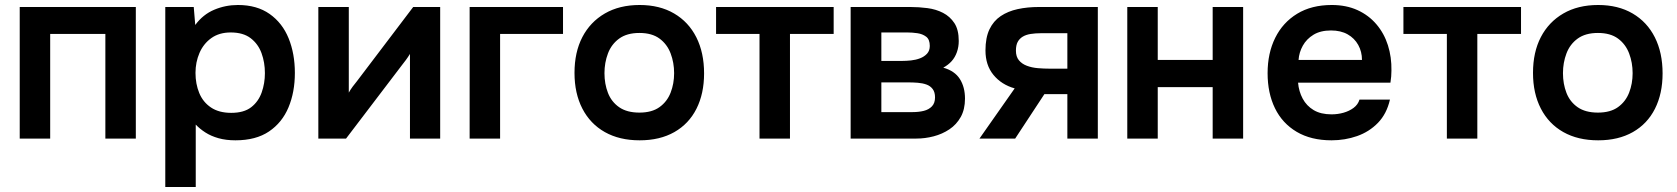

<svg xmlns="http://www.w3.org/2000/svg" viewBox="-20 -555 6718 769"><path d="M59 0V-527H524V0H402V-419H181V0Z M642 194V-527H756L762 -455Q793 -497 838 -516Q883 -535 933 -535Q1009 -535 1060 -499Q1111 -463 1136 -401.5Q1161 -340 1161 -263Q1161 -186 1135.5 -125Q1110 -64 1057.5 -28.5Q1005 7 923 7Q885 7 855 -1.5Q825 -10 802.5 -24.5Q780 -39 764 -56V194ZM906 -103Q957 -103 986 -125.5Q1015 -148 1028 -184.5Q1041 -221 1041 -262Q1041 -305 1027.5 -342Q1014 -379 984 -402Q954 -425 904 -425Q858 -425 826.5 -402.5Q795 -380 779 -343Q763 -306 763 -263Q763 -219 778 -182.5Q793 -146 825 -124.5Q857 -103 906 -103Z M1255 0V-527H1377V-184Q1383 -195 1392.5 -208Q1402 -221 1409 -229L1635 -527H1743V0H1622V-339Q1614 -326 1605.5 -314.5Q1597 -303 1589 -293L1366 0Z M1861 0V-527H2235V-419H1983V0Z M2542 7Q2461 7 2402.5 -26Q2344 -59 2312.5 -120Q2281 -181 2281 -263Q2281 -346 2312.5 -406.5Q2344 -467 2402.5 -501Q2461 -535 2542 -535Q2622 -535 2680 -501Q2738 -467 2769 -405.5Q2800 -344 2800 -261Q2800 -180 2769.5 -119.5Q2739 -59 2681 -26Q2623 7 2542 7ZM2541 -104Q2591 -104 2621.5 -126Q2652 -148 2666 -184Q2680 -220 2680 -262Q2680 -304 2666 -341Q2652 -378 2621.5 -400.5Q2591 -423 2541 -423Q2491 -423 2460 -400.5Q2429 -378 2415 -341Q2401 -304 2401 -262Q2401 -219 2415 -183Q2429 -147 2460 -125.5Q2491 -104 2541 -104Z M3022 0V-419H2848V-527H3319V-419H3144V0Z M3387 0V-527H3626Q3660 -527 3694.5 -522.5Q3729 -518 3757 -503.5Q3785 -489 3802.5 -462.5Q3820 -436 3820 -391Q3820 -367 3812.5 -346Q3805 -325 3791.5 -310Q3778 -295 3758 -284Q3804 -271 3824.5 -238.5Q3845 -206 3845 -160Q3845 -117 3828 -86.5Q3811 -56 3782.5 -37Q3754 -18 3719.5 -9Q3685 0 3650 0ZM3510 -106H3635Q3660 -106 3680 -111Q3700 -116 3712.5 -129Q3725 -142 3725 -165Q3725 -186 3715.5 -198.5Q3706 -211 3690.5 -216.5Q3675 -222 3656 -223.5Q3637 -225 3619 -225H3510ZM3510 -311H3593Q3610 -311 3629 -313Q3648 -315 3665 -321.5Q3682 -328 3693 -340Q3704 -352 3704 -371Q3704 -397 3689.5 -408Q3675 -419 3654.5 -422Q3634 -425 3614 -425H3510Z M3903 0 4044 -201Q3991 -216 3959 -255Q3927 -294 3927 -353Q3927 -404 3943 -437.5Q3959 -471 3988 -490.5Q4017 -510 4056 -518.5Q4095 -527 4141 -527H4377V0H4255V-178H4163L4046 0ZM4184 -280H4255V-422H4150Q4127 -422 4108 -419Q4089 -416 4076 -408Q4063 -400 4056 -387Q4049 -374 4049 -352Q4049 -328 4061 -313.5Q4073 -299 4093 -291.5Q4113 -284 4137 -282Q4161 -280 4184 -280Z M4495 0V-527H4617V-315H4837V-527H4959V0H4837V-206H4617V0Z M5313 7Q5231 7 5173.5 -27Q5116 -61 5086.5 -121.5Q5057 -182 5057 -262Q5057 -342 5087.5 -403.5Q5118 -465 5175.5 -500Q5233 -535 5314 -535Q5372 -535 5417 -514.5Q5462 -494 5493 -457.5Q5524 -421 5539 -373.5Q5554 -326 5553 -272Q5553 -260 5552 -248.5Q5551 -237 5549 -224H5179Q5182 -189 5197.5 -160Q5213 -131 5241.5 -114Q5270 -97 5313 -97Q5338 -97 5361 -103.5Q5384 -110 5401.5 -123Q5419 -136 5425 -156H5547Q5534 -99 5499 -63Q5464 -27 5415.5 -10Q5367 7 5313 7ZM5181 -315H5435Q5435 -348 5420 -375Q5405 -402 5377.5 -417.5Q5350 -433 5311 -433Q5269 -433 5241 -416Q5213 -399 5198 -372Q5183 -345 5181 -315Z M5775 0V-419H5601V-527H6072V-419H5897V0Z M6381 7Q6300 7 6241.5 -26Q6183 -59 6151.5 -120Q6120 -181 6120 -263Q6120 -346 6151.5 -406.5Q6183 -467 6241.5 -501Q6300 -535 6381 -535Q6461 -535 6519 -501Q6577 -467 6608 -405.5Q6639 -344 6639 -261Q6639 -180 6608.5 -119.5Q6578 -59 6520 -26Q6462 7 6381 7ZM6380 -104Q6430 -104 6460.5 -126Q6491 -148 6505 -184Q6519 -220 6519 -262Q6519 -304 6505 -341Q6491 -378 6460.5 -400.5Q6430 -423 6380 -423Q6330 -423 6299 -400.5Q6268 -378 6254 -341Q6240 -304 6240 -262Q6240 -219 6254 -183Q6268 -147 6299 -125.5Q6330 -104 6380 -104Z"/></svg>

Font: Onest SemiBold
Style: Regular
Weight: 600
Designer: Dmitri Voloshin, Andrey Kudryavtsev
Foundry: Dmitri Voloshin, Andrey Kudryavtsev
Version: Version 1.000;gftools[0.9.33]